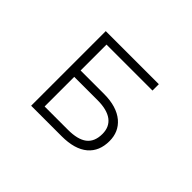

<svg xmlns="http://www.w3.org/2000/svg" viewBox="-125 -967 1249 1249"><g transform="rotate(45 500.0 -342.5)"><path d="M311.5 -57.6V-330.1H526.4Q613.3 -330.1 659.2 -295.9Q704.1 -261.7 704.1 -197.3Q704.1 -125 659.2 -90.8Q615.2 -57.6 526.4 -57.6ZM246.1 1H526.4Q646.5 1 709 -51.8Q769.5 -103.5 769.5 -197.3Q769.5 -282.2 709 -334Q643.6 -388.7 526.4 -388.7H311.5V-627H734.4V-685.5H246.1Z"/></g></svg>

Font: DotumChe
Style: Regular
Weight: 400
Monospace: yes
Version: Version 2.21